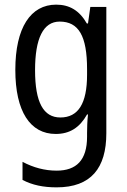

<svg xmlns="http://www.w3.org/2000/svg" viewBox="-20 -567 548 827"><path d="M222 -547C112 -547 46 -448 46 -266C46 -87 110 10 220 10C280 10 323 -17 355 -74H359C356 -48 355 -15 355 5V22C355 123 309 168 224 168C173 168 124 155 77 130V208C119 230 166 240 224 240C372 240 438 157 438 7V-537H369L359 -466H354C322 -522 279 -547 222 -547ZM237 -474C319 -474 355 -412 355 -269V-245C355 -121 317 -61 240 -61C167 -61 131 -126 131 -265C131 -401 166 -474 237 -474Z"/></svg>

Font: Noto Sans Ethiopic Condensed
Style: Regular
Weight: 400
Width: 3
Designer: Monotype Design Team
Foundry: Monotype Imaging Inc.
Version: Version 2.102